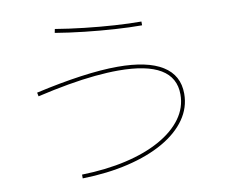

<svg xmlns="http://www.w3.org/2000/svg" viewBox="-84 -864 1168 998"><g transform="rotate(-10 500.0 -365.0)"><path d="M274 10Q402 7 508 -17.5Q614 -42 690.5 -85Q767 -128 808.5 -185.5Q850 -243 850 -312Q850 -401 776 -445.5Q702 -490 553 -490Q497 -490 429.5 -483.5Q362 -477 285 -463.5Q208 -450 122 -430L118 -450Q246 -479 356.5 -494.5Q467 -510 553 -510Q709 -510 789.5 -460Q870 -410 870 -312Q870 -239 827 -177.5Q784 -116 704.5 -70.5Q625 -25 515.5 1Q406 27 274 30ZM716 -700Q652 -700 574 -705Q496 -710 415 -719Q334 -728 262 -740L266 -760Q338 -748 418.5 -739Q499 -730 576 -725Q653 -720 716 -720Z"/></g></svg>

Font: M PLUS 1 Thin
Style: Regular
Weight: 100
Designer: Coji Morishita
Foundry: UNDERFOREST DESIGN
Version: Version 1.001